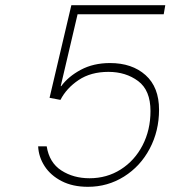

<svg xmlns="http://www.w3.org/2000/svg" viewBox="-20 -720 657 740"><path d="M127 -156H160Q170 -93 216.5 -63Q263 -33 325 -33Q392 -33 445.5 -67Q499 -101 529.5 -160Q560 -219 560 -292Q560 -372 512.5 -407.5Q465 -443 398 -443Q330 -443 283 -411.5Q236 -380 213 -335L171 -343L255 -700H617L611 -665H279L214 -388H216Q243 -425 291.5 -451Q340 -477 404 -477Q489 -477 541 -430.5Q593 -384 593 -297Q593 -215 557 -147Q521 -79 458 -39.5Q395 0 319 0Q260 0 217.5 -22Q175 -44 152 -79.5Q129 -115 127 -156Z"/></svg>

Font: Be Vietnam Thin
Style: Italic
Weight: 250
Italic angle: -9°
Designer: Gabriel Lam
Foundry: TypeRant
Version: Version 3.000